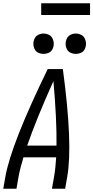

<svg xmlns="http://www.w3.org/2000/svg" viewBox="-24 -1159 573 1179"><path d="M-4 0 9 -74Q44 -273 269 -735H362Q424 -273 389 -74L376 0H295L308 -74Q317 -125 321 -193H120Q99 -124 90 -74L77 0ZM143 -265H323Q325 -425 304 -661Q198 -425 143 -265ZM243 -828Q227 -828 211.5 -835Q196 -842 188.5 -857.5Q181 -873 181 -890Q181 -907 188.5 -922.5Q196 -938 211.5 -945.5Q227 -953 243 -953Q260 -953 275.5 -945.5Q291 -938 298.5 -922.5Q306 -907 306 -890Q306 -873 298.5 -857.5Q291 -842 275.5 -835Q260 -828 243 -828ZM441 -828Q425 -828 409.5 -835Q394 -842 386.5 -857.5Q379 -873 379 -890Q379 -907 386.5 -922.5Q394 -938 409.5 -945.5Q425 -953 441 -953Q458 -953 473.5 -945.5Q489 -938 496.5 -922.5Q504 -907 504 -890Q504 -873 496.5 -857.5Q489 -842 473.5 -835Q458 -828 441 -828ZM229 -1067V-1139H529V-1067Z"/></svg>

Font: Iosevka SS08
Style: Italic
Weight: 400
Italic angle: -10°
Monospace: yes
Designer: Belleve Invis
Foundry: Belleve Invis
Version: 2.1.0; ttfautohint (v1.8.2)